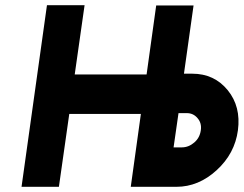

<svg xmlns="http://www.w3.org/2000/svg" viewBox="-20 -720 939 740"><path d="M63 0H207L247 -281H523L484 0H660Q745 0 815 -64Q885 -128 897 -218Q909 -309 858 -372Q806 -436 721 -436H689L726 -699H582L545 -433H268L306 -700H161ZM668 -284H700Q725 -284 741 -265Q758 -246 754 -218Q750 -189 729 -171Q707 -152 681 -152H649Z"/></svg>

Font: Unageo
Style: ExtraBold-Italic
Weight: 800
Designer: Richard Sepsi
Foundry: Richard Sepsi
Version: Version 2.000